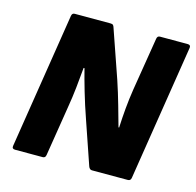

<svg xmlns="http://www.w3.org/2000/svg" viewBox="-98 -756 874 857"><g transform="rotate(15 339.5 -327.5)"><path d="M44 0Q29 0 31 -14L130 -641Q132 -655 144 -655H309Q318 -655 321.5 -651.5Q325 -648 327 -641L404 -419Q422 -365 437 -312Q452 -259 464 -216H467Q469 -261 473 -305.5Q477 -350 484 -395L524 -641Q526 -655 538 -655H666Q681 -655 679 -641L580 -14Q578 0 565 0H399Q388 0 383 -14L315 -212Q294 -272 277 -330Q260 -388 249 -432H245Q241 -386 236 -339Q231 -292 223 -245L186 -14Q184 0 172 0Z"/></g></svg>

Font: Sofia Sans Black
Style: Italic
Weight: 900
Italic angle: -9°
Version: Version 4.100-B